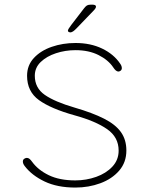

<svg xmlns="http://www.w3.org/2000/svg" viewBox="-20 -814 659 844"><path d="M311 10.5Q232 10.5 176 -16.2Q120 -43 89 -83.5Q80.5 -94 80.5 -104Q80.5 -112 86.5 -116Q92.5 -120 98 -120Q104 -120 109.5 -115.8Q115 -111.5 121 -103Q147 -67 194.2 -44Q241.5 -21 311 -21Q359 -21 402.8 -36.5Q446.5 -52 474 -81.5Q501.5 -111 501.5 -152Q501.5 -211 451 -246.2Q400.5 -281.5 308 -307Q204 -336 151.5 -373.8Q99 -411.5 99 -481Q99 -527 129 -559.2Q159 -591.5 207.5 -608.2Q256 -625 312 -625Q378 -625 429 -600.5Q480 -576 508 -534.5Q512 -529 513.8 -524Q515.5 -519 515.5 -514.5Q515.5 -507.5 510.5 -503.5Q505.5 -499.5 500.5 -499.5Q495 -499.5 489.2 -504.2Q483.5 -509 478 -517.5Q456.5 -550 413.5 -571.8Q370.5 -593.5 312 -593.5Q267 -593.5 226 -580Q185 -566.5 159 -541.5Q133 -516.5 133 -481Q133 -427.5 176.8 -397Q220.5 -366.5 308 -341Q387 -318 437.2 -292.5Q487.5 -267 511.5 -233.5Q535.5 -200 535.5 -152.5Q535.5 -100.5 504 -64Q472.5 -27.5 421.2 -8.5Q370 10.5 311 10.5ZM288.5 -671.5Q286.5 -671.5 282.5 -673.2Q278.5 -675 278.5 -679.5Q278.5 -685 293 -704L349.5 -777.5Q356.5 -786.5 362.2 -790Q368 -793.5 379 -793.5H387Q393 -793.5 397.5 -791.5Q402 -789.5 402 -785Q402 -778.5 393 -769L316.5 -689.5Q308.5 -681 301.5 -676.2Q294.5 -671.5 288.5 -671.5Z"/></svg>

Font: Sono Monospace ExtraLight
Style: Regular
Weight: 250
Version: Version 2.112